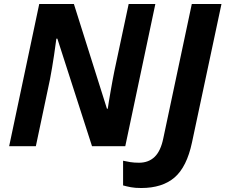

<svg xmlns="http://www.w3.org/2000/svg" viewBox="-20 -734 1132 964"><path d="M177 -714H351L517 -188H521Q523 -203 527 -226.5Q531 -250 535.5 -276.5Q540 -303 545 -329.5Q550 -356 554 -376L626 -714H760L609 0H442L268 -540H263Q262 -534 259 -511Q256 -488 251.5 -457.5Q247 -427 241.5 -394.5Q236 -362 231 -336L160 0H26ZM689 210Q658 210 637 206Q616 202 598 197V73Q615 77 634.5 80Q654 83 678 83Q726 83 756.5 53.5Q787 24 800 -40L943 -714H1092L944 -19Q918 104 856.5 157Q795 210 689 210Z"/></svg>

Font: BC Sans
Style: Bold Italic
Weight: 700
Italic angle: -12°
Designer: Monotype Design Team
Province of B.C.
Foundry: Monotype Imaging Inc.
Version: Version 2.000;GOOG;noto-source:20170915:90ef993387c0